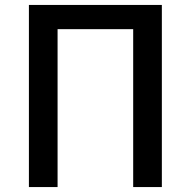

<svg xmlns="http://www.w3.org/2000/svg" viewBox="-20 -757 772 777"><path d="M97 0V-737H635V0H519V-639H213V0Z"/></svg>

Font: Noto Sans SC Medium
Style: Regular
Weight: 500
Designer: Ryoko NISHIZUKA  (kana, bopomofo & ideographs); Paul D. Hunt (Latin, Greek & Cyrillic); Sandoll Communications , Soo-you
Foundry: Adobe
Version: Version 2.004-H2;hotconv 1.0.118;makeotfexe 2.5.65603